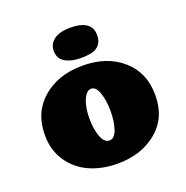

<svg xmlns="http://www.w3.org/2000/svg" viewBox="-123 -785 876 905"><g transform="rotate(-20 315.5 -332.5)"><path d="M214 -596Q214 -630 242.5 -651Q271 -672 323 -672Q432 -672 432 -596Q432 -567 418 -549.5Q404 -532 381 -526Q358 -520 323 -520Q276 -520 245 -538Q214 -556 214 -596ZM369 -237Q369 -289 356 -328.5Q343 -368 318 -368Q301 -368 288 -348Q275 -328 269 -299Q263 -270 263 -237Q263 -186 277 -147.5Q291 -109 317 -109Q343 -109 356 -147Q369 -185 369 -237ZM317 7Q239 7 176.5 -21Q114 -49 76.5 -105Q39 -161 39 -236Q39 -350 117 -417Q195 -484 317 -484Q439 -484 516 -417Q593 -350 593 -236Q593 -123 514.5 -58Q436 7 317 7Z"/></g></svg>

Font: Coiny 2.0
Style: Regular
Weight: 400
Version: Version 1.001 July 11, 2018